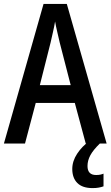

<svg xmlns="http://www.w3.org/2000/svg" viewBox="-20 -735 566 983"><path d="M419 0 363 -208H163L108 0H0L203 -715H322L526 0ZM286 -516Q280 -542 273 -572Q266 -602 262 -625Q258 -600 251 -570Q244 -540 239 -517L184 -299H342ZM428 115Q428 161 472 161Q485 161 494 159Q503 157 510 154V219Q499 223 485.5 225.5Q472 228 454 228Q402 228 376 202Q350 176 350 130Q350 90 375 52Q400 14 438 -13L491 0Q457 33 442.5 60Q428 87 428 115Z"/></svg>

Font: Noto Sans Telugu Condensed Medium
Style: Regular
Weight: 500
Width: 3
Designer: Jelle Bosma - Monotype Design Team
Foundry: Monotype Imaging Inc.
Version: Version 2.005; ttfautohint (v1.8.4.7-5d5b)